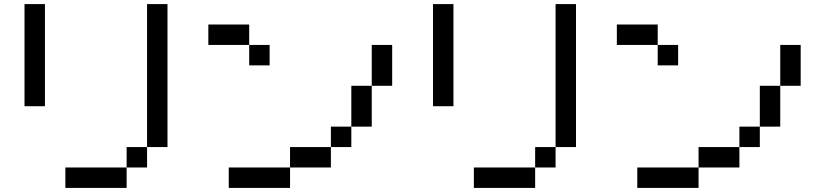

<svg xmlns="http://www.w3.org/2000/svg" viewBox="-20 -920 4040 940"><path d="M800 -200H700V-900H800ZM100 -400V-900H200V-400ZM300 0V-100H600V0ZM600 -100V-200H700V-100Z M1800 -500V-300H1700V-500ZM1000 -700V-800H1200V-700ZM1800 -700H1900V-500H1800ZM1100 0V-100H1400V0ZM1200 -700H1300V-600H1200ZM1400 -100V-200H1600V-100ZM1600 -200V-300H1700V-200Z M2800 -200H2700V-900H2800ZM2100 -400V-900H2200V-400ZM2300 0V-100H2600V0ZM2600 -100V-200H2700V-100Z M3800 -500V-300H3700V-500ZM3000 -700V-800H3200V-700ZM3800 -700H3900V-500H3800ZM3100 0V-100H3400V0ZM3200 -700H3300V-600H3200ZM3400 -100V-200H3600V-100ZM3600 -200V-300H3700V-200Z"/></svg>

Font: GalmuriMono9 Regular
Style: Regular
Weight: 400
Designer: Lee Minseo (quiple)
Version: Version 2.399;hotconv 1.1.1;makeotfexe 2.6.0 DEVELOPMENT